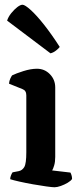

<svg xmlns="http://www.w3.org/2000/svg" viewBox="-20 -790 337 810"><path d="M210 0Q201 0 175.5 -3.5Q150 -7 119 -12.5Q88 -18 61.5 -24Q35 -30 23 -34Q23 -42 26.5 -50.5Q30 -59 33 -63L59 -68Q74 -71 82.5 -85.5Q91 -100 91 -148V-388Q91 -408 75 -414L18 -437Q19 -449 23.5 -458.5Q28 -468 31 -472Q47 -480 78.5 -490Q110 -500 136 -500Q168 -500 190.5 -477Q213 -454 213 -421V-128Q213 -107 208.5 -92Q204 -77 200 -71L277 -62Q279 -59 281.5 -51.5Q284 -44 284 -35Q279 -27 265.5 -19Q252 -11 236.5 -5.5Q221 0 210 0ZM193 -565 10 -703Q15 -719 27.5 -734.5Q40 -750 53 -760Q66 -770 75 -770Q85 -770 109.5 -748Q134 -726 166 -685.5Q198 -645 232 -592Q227 -585 216 -576.5Q205 -568 193 -565Z"/></svg>

Font: Texturina 72pt
Style: Bold
Weight: 700
Designer: Guillermo Torres Carreño
Foundry: Omnibus-Type
Version: Version 1.002; ttfautohint (v1.8.3)